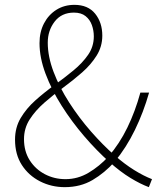

<svg xmlns="http://www.w3.org/2000/svg" viewBox="-20 -759 661 792"><path d="M247 13Q192 13 145 -11Q98 -35 70 -78.5Q42 -122 42 -183Q42 -233 65.5 -272.5Q89 -312 126 -345Q163 -378 204.5 -408Q246 -438 283 -468.5Q320 -499 343.5 -533Q367 -567 367 -609Q367 -633 359 -655.5Q351 -678 333 -692.5Q315 -707 285 -707Q234 -707 205.5 -670Q177 -633 177 -583Q177 -526 201 -462.5Q225 -399 265.5 -336Q306 -273 355 -217Q404 -161 453 -118Q494 -82 533.5 -57.5Q573 -33 607 -20L594 13Q559 0 518 -25Q477 -50 432 -90Q379 -137 327.5 -197Q276 -257 234.5 -322.5Q193 -388 168 -454.5Q143 -521 143 -581Q143 -627 161.5 -662.5Q180 -698 212.5 -718.5Q245 -739 287 -739Q343 -739 372.5 -702.5Q402 -666 402 -612Q402 -567 378.5 -529.5Q355 -492 318.5 -460Q282 -428 240.5 -397.5Q199 -367 162.5 -335Q126 -303 102.5 -266.5Q79 -230 79 -185Q79 -135 102.5 -98Q126 -61 165 -40.5Q204 -20 250 -20Q301 -20 345.5 -46.5Q390 -73 427 -113Q473 -166 505.5 -233Q538 -300 559 -377H595Q572 -296 536.5 -223Q501 -150 453 -92Q412 -46 362 -16.5Q312 13 247 13Z"/></svg>

Font: Noto Sans HK Thin
Style: Regular
Weight: 100
Designer: Ryoko NISHIZUKA 西塚涼子 (kana, bopomofo & ideographs); Paul D. Hunt (Latin, Greek & Cyrillic); Sandoll Communications 산돌커뮤니
Foundry: Adobe
Version: Version 2.004-H2;hotconv 1.0.118;makeotfexe 2.5.65603